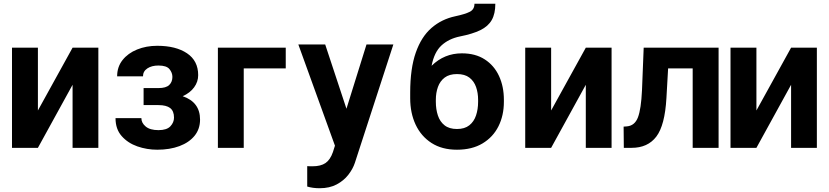

<svg xmlns="http://www.w3.org/2000/svg" viewBox="-20 -780 4372 1013"><path d="M180 -197.1 362.9 -528.4H498.9V0H362.9V-332.7L180 0H43.3V-528.4H180Z M816.1 -225.5H737.6V-315.3H816.1Q856.2 -315.3 872.9 -331.7Q889.6 -348 889.6 -374.3Q889.6 -396.3 874.1 -415.3Q858.7 -434.3 816.1 -434.3Q780.2 -434.3 757.3 -419Q734.4 -403.8 734.4 -377.1H598Q598 -427.2 626.6 -463.2Q655.2 -499.3 703.3 -518.8Q751.4 -538.4 809.7 -538.4Q908 -538.4 966.8 -498.8Q1025.6 -459.2 1025.6 -383.5Q1025.6 -348.4 1004.1 -319.1Q982.6 -289.8 943.9 -272.4Q1035.5 -241.1 1035.5 -149.1Q1035.5 -99.4 1006.6 -63.7Q977.6 -28.1 926.7 -9.1Q875.7 9.9 809.7 9.9Q755.3 9.9 704.9 -7.6Q654.5 -25.2 622 -62Q589.5 -98.7 589.5 -156.6H725.9Q725.9 -131.4 748.8 -112.4Q771.7 -93.4 816.1 -93.4Q860.1 -93.4 879.1 -113.8Q898.1 -134.2 898.1 -159.4Q898.1 -194.2 877.8 -209.9Q857.6 -225.5 816.1 -225.5Z M1487.6 -528.4V-419H1266V0H1129.6V-528.4Z M1736.5 22.4 1747.2 -11.4 1554 -545.5H1695.7L1807.9 -206.3L1913.7 -545.5H2055.4L1852.3 79.2Q1841.6 111.5 1817.8 142.2Q1794 172.9 1756.4 193Q1718.8 213.1 1666.5 213.1Q1630 213.1 1600.9 204.2V96.6Q1606.2 96.9 1612.7 97.1Q1619.3 97.3 1629.3 97.3Q1672.2 97.3 1697.3 80.3Q1722.3 63.2 1736.5 22.4Z M2416.9 -498.6Q2488.3 -498.6 2537.6 -466.6Q2587 -434.7 2612.7 -379.3Q2638.5 -323.9 2638.5 -253.6V-242.9Q2638.5 -170.8 2609.9 -113.6Q2581.3 -56.5 2525.9 -23.3Q2470.5 9.9 2391 9.9Q2311.8 9.9 2256.7 -25.6Q2201.7 -61.1 2172.9 -122.3Q2144.2 -183.6 2144.2 -261.4V-272Q2144.2 -273.1 2144.2 -272.7V-291.2Q2144.2 -418.7 2173.7 -502.5Q2203.1 -586.3 2256.6 -632.6Q2310 -679 2382.1 -694.2Q2435.4 -705.6 2459.3 -718.2Q2483.3 -730.8 2483.3 -760.3H2593.4Q2593.4 -707.4 2574.4 -674.2Q2555.4 -641 2514.4 -620.9Q2473.4 -600.9 2406.6 -587.7Q2347.7 -575.6 2309.3 -540.3Q2271 -505 2257.1 -432.9Q2323.9 -498.6 2416.9 -498.6ZM2391 -389.2Q2350.5 -389.2 2326 -370.6Q2301.5 -351.9 2290.5 -321Q2279.5 -290.1 2279.5 -253.6V-242.9Q2279.5 -203.5 2290.3 -170.8Q2301.1 -138.1 2325.6 -118.8Q2350.1 -99.4 2391 -99.4Q2431.5 -99.4 2456 -118.8Q2480.5 -138.1 2491.5 -170.8Q2502.5 -203.5 2502.5 -242.9V-253.6Q2502.5 -290.1 2491.7 -321Q2480.8 -351.9 2456.5 -370.6Q2432.2 -389.2 2391 -389.2Z M2887.8 -197.1 3070.7 -528.4H3206.7V0H3070.7V-332.7L2887.8 0H2751.1V-528.4H2887.8Z M3376.1 -528.4H3771.3V0H3634.6V-419H3505L3496.1 -262.4Q3487.9 -118.6 3442.8 -59.3Q3397.7 0 3312.5 0H3271.3L3270.2 -111.9L3288.4 -113.3Q3329.2 -117.2 3345.9 -161Q3362.6 -204.9 3367.2 -304Z M3970.9 -197.1 4153.8 -528.4H4289.8V0H4153.8V-332.7L3970.9 0H3834.2V-528.4H3970.9Z"/></svg>

Font: Interface
Style: Bold
Weight: 700
Designer: Rasmus Andersson
Foundry: rsms
Version: Version 1.8